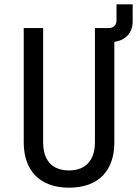

<svg xmlns="http://www.w3.org/2000/svg" viewBox="-20 -860 640 890"><path d="M520 -765C520 -744 506 -730 485 -730H420V-200C420 -120 380 -70 300 -70C219 -70 180 -120 180 -200V-730H90V-200C90 -70 164 10 300 10C437 10 510 -69 510 -200V-666C562 -673 595 -708 595 -760V-840H520Z"/></svg>

Font: Tekne LDO
Style: Regular
Weight: 400
Monospace: yes
Designer: Alessio Laiso, Mario Rullo, Paolo Rosset
Foundry: Alessio Laiso
Version: Version 1.000;hotconv 1.0.109;makeotfexe 2.5.65596